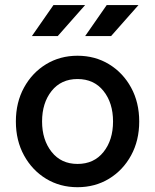

<svg xmlns="http://www.w3.org/2000/svg" viewBox="-20 -743 624 773"><path d="M43.9 -253.9Q43.9 -330.6 76.7 -390.4Q109.4 -450.2 165.5 -484.4Q221.7 -518.6 292 -518.6Q362.8 -518.6 418.9 -484.4Q475.1 -450.2 507.8 -390.4Q540.5 -330.6 540.5 -253.9Q540.5 -177.2 507.8 -117.4Q475.1 -57.6 418.9 -23.4Q362.8 10.7 292 10.7Q221.7 10.7 165.5 -23.4Q109.4 -57.6 76.7 -117.4Q43.9 -177.2 43.9 -253.9ZM149.4 -253.9Q149.4 -180.2 187.7 -131.6Q226.1 -83 292 -83Q358.4 -83 396.7 -131.1Q435.1 -179.2 435.1 -253.9Q435.1 -328.6 396.7 -376.7Q358.4 -424.8 292 -424.8Q226.1 -424.8 187.7 -376.7Q149.4 -328.6 149.4 -253.9ZM427.2 -597.7H322.8L409.7 -722.7H537.6ZM212.4 -597.7H108.4L195.3 -722.7H322.8Z"/></svg>

Font: Giphurs Medium
Style: Regular
Weight: 500
Version: Version 0.920; ttfautohint (v1.8.4.7-5d5b)